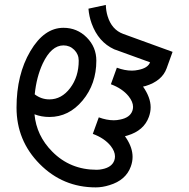

<svg xmlns="http://www.w3.org/2000/svg" viewBox="-20 -770 787 799"><path d="M185.5 -356.4Q236.3 -356.4 272 -403.6Q307.6 -450.7 307.6 -517.6Q307.6 -543.9 289.1 -562.5Q270.5 -581.1 244.1 -581.1Q193.4 -581.1 157.7 -505.4Q131.8 -449.7 124.5 -377.4Q151.9 -356.4 185.5 -356.4ZM378.4 9.8Q241.7 9.8 145.3 -87.4Q48.8 -184.6 48.8 -322.3Q48.8 -459.5 106.2 -556.9Q163.6 -654.3 244.1 -654.3Q300.8 -654.3 340.8 -614.3Q380.9 -574.2 380.9 -517.6Q380.9 -420.4 323.7 -351.8Q266.6 -283.2 185.5 -283.2Q152.3 -283.2 123.5 -294.4Q131.8 -205.1 197.3 -139.2Q272 -63.5 382.3 -63.5Q393.6 -63.5 404.8 -65.9Q445.3 -73.7 455.6 -102.1Q458.5 -110.4 458.5 -119.1Q458.5 -140.1 440.4 -163.1Q414.1 -195.3 366.2 -212.9L391.1 -281.7Q423.8 -269.5 453.6 -269.5Q466.8 -269.5 480 -272.5Q520.5 -280.3 530.8 -308.6Q533.7 -316.9 533.7 -325.2Q533.7 -346.2 515.1 -369.6Q488.8 -401.9 441.4 -419.4L466.3 -488.3Q499 -476.1 528.8 -476.1Q542 -476.1 555.2 -479Q595.7 -486.8 604.5 -510.7L455.1 -564.9Q389.2 -595.2 361.3 -672.4Q350.6 -702.1 348.1 -733.9L420.4 -749.5Q420.9 -725.6 427.7 -703.1Q444.8 -646.5 492.7 -628.9L698.2 -554.2L673.3 -485.4Q654.3 -433.1 585.9 -412.1L575.2 -409.7Q606.9 -364.3 606.9 -323.7Q606.9 -303.7 599.6 -283.7Q579.1 -226.6 510.7 -206.1Q505.4 -204.1 500 -203.1Q503.4 -198.7 506.3 -193.8Q531.7 -154.8 531.7 -117.2Q531.7 -97.2 524.4 -77.1Q503.9 -20 435.5 0.5Q406.2 9.8 378.4 9.8Z"/></svg>

Font: Catrinity
Style: Regular
Weight: 400
Designer: Alexander Lange
Foundry: High-Logic / Made with FontCreator
Version: Version 2.090;May 20, 2024;FontCreator 15.0.0.2974 64-bit